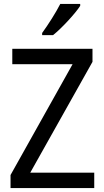

<svg xmlns="http://www.w3.org/2000/svg" viewBox="-20 -964 535 984"><path d="M391 -934V-944H289C266 -899 228 -839 196 -795V-784H252C297 -820 366 -895 391 -934ZM463 0V-79H135L454 -647V-714H43V-635H352L34 -67V0Z"/></svg>

Font: Noto Sans Devanagari UI SemiCondensed
Style: Regular
Weight: 400
Width: 4
Designer: Jelle Bosma - Monotype Design Team
Foundry: Monotype Imaging Inc.
Version: Version 2.004